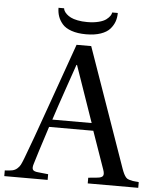

<svg xmlns="http://www.w3.org/2000/svg" viewBox="-87 -920 796 969"><g transform="rotate(5 310.5 -435.0)"><path d="M169.9 -870.1H198.2Q198.7 -863.8 202.4 -856.7Q206.1 -849.6 214.8 -841.3Q223.6 -833 236.6 -826.4Q249.5 -819.8 271.2 -815.4Q293 -811 319.8 -811Q353 -811 377.9 -817.4Q402.8 -823.7 415.8 -833.7Q428.7 -843.8 434.8 -852.8Q440.9 -861.8 441.9 -870.1H470.2Q470.2 -847.2 463.4 -827.1Q456.5 -807.1 440.7 -788.8Q424.8 -770.5 394 -759.8Q363.3 -749 319.8 -749Q276.4 -749 245.6 -759.8Q214.8 -770.5 199.2 -788.8Q183.6 -807.1 176.8 -827.1Q169.9 -847.2 169.9 -870.1ZM-28.8 0V-28.8Q-4.4 -29.8 9.3 -32.7Q22.9 -35.6 33.4 -44.7Q43.9 -53.7 49.6 -64.5Q55.2 -75.2 64 -98.1Q93.3 -173.3 171.9 -396L276.9 -691.9H351.1L563 -88.9Q568.8 -72.8 573.7 -63.2Q578.6 -53.7 584.2 -46.9Q589.8 -40 599.9 -36.9Q609.9 -33.7 619.9 -32Q629.9 -30.3 649.9 -28.8V0H394V-28.8L439 -33.2Q462.4 -35.2 468 -44.9Q473.6 -54.7 465.8 -76.2L398.9 -267.1H174.8Q124.5 -111.8 113.8 -74.2Q107.4 -54.2 112.5 -45.2Q117.7 -36.1 139.2 -34.2L190.9 -28.8V0ZM188 -305.2H387.2L288.1 -590.8H285.2Q282.2 -582 244.6 -473.4Q207 -364.7 188 -305.2Z"/></g></svg>

Font: Heuristica
Style: Regular
Weight: 400
Version: Version 1.0.2